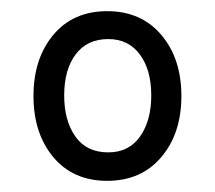

<svg xmlns="http://www.w3.org/2000/svg" viewBox="-20 -750 386 344"><path d="M172 -426Q111 -426 75.5 -468.5Q40 -511 40 -578Q40 -645 75.5 -687.5Q111 -730 172 -730Q233 -730 269 -687.5Q305 -645 305 -578Q305 -511 269 -468.5Q233 -426 172 -426ZM174 -477Q211 -477 231 -505.5Q251 -534 251 -579Q251 -625 230.5 -652.5Q210 -680 174 -680Q136 -680 115.5 -652.5Q95 -625 95 -579Q95 -534 115 -505.5Q135 -477 174 -477Z"/></svg>

Font: Noto Serif Myanmar Cond SemBd
Style: Regular
Weight: 600
Width: 3
Designer: Ben Mitchell and the Monotype Design Team
Foundry: Monotype Imaging Inc.
Version: Version 2.106; ttfautohint (v1.8.4.7-5d5b)